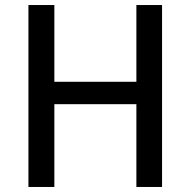

<svg xmlns="http://www.w3.org/2000/svg" viewBox="-20 -743 754 763"><path d="M522 -329V0H624V-723H522V-418H196V-723H93V0H196V-329Z"/></svg>

Font: United Sans Medium
Style: Regular
Weight: 500
Designer: Pablo Impallari, Rodrigo Fuenzalida (Modified by Dan O. Williams)
Version: Version 1.000;PS 001.000;hotconv 1.0.88;makeotf.lib2.5.64775